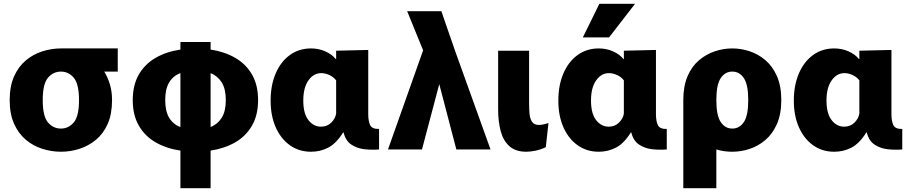

<svg xmlns="http://www.w3.org/2000/svg" viewBox="-20 -787 4811 1011"><path d="M301 12Q251 12 202.5 -3.5Q154 -19 115.5 -51.5Q77 -84 54 -135.5Q31 -187 31 -260Q31 -333 54 -384.5Q77 -436 115.5 -468.5Q154 -501 202.5 -516.5Q251 -532 301 -532H302H600V-410H529Q547 -381 558.5 -343.5Q570 -306 570 -260Q570 -187 547.5 -135.5Q525 -84 486 -51.5Q447 -19 399 -3.5Q351 12 301 12ZM301 -110Q341 -110 368.5 -142.5Q396 -175 396 -260Q396 -345 368.5 -377.5Q341 -410 301 -410Q260 -410 232.5 -377.5Q205 -345 205 -260Q205 -175 232.5 -142.5Q260 -110 301 -110Z M930 204V6Q856 -5 799.5 -37.5Q743 -70 711 -125.5Q679 -181 679 -260Q679 -339 711 -394.5Q743 -450 799.5 -482.5Q856 -515 930 -526V-566H1089V-526Q1162 -515 1218.5 -482.5Q1275 -450 1307 -394.5Q1339 -339 1339 -260Q1339 -181 1307 -125.5Q1275 -70 1218.5 -37.5Q1162 -5 1089 6V204ZM850 -260Q850 -201 871 -166.5Q892 -132 930 -118V-402Q892 -388 871 -353.5Q850 -319 850 -260ZM1169 -260Q1169 -319 1147.5 -353Q1126 -387 1089 -402V-118Q1126 -133 1147.5 -167Q1169 -201 1169 -260Z M1618 12Q1554 12 1506 -22.5Q1458 -57 1431.5 -117.5Q1405 -178 1405 -257Q1405 -338 1431.5 -400Q1458 -462 1506 -497Q1554 -532 1618 -532Q1658 -532 1693 -516.5Q1728 -501 1748 -476H1750V-520L1919 -524V-185Q1919 -150 1929 -128.5Q1939 -107 1976 -108V0Q1939 3 1900.5 -1Q1862 -5 1831 -25Q1800 -45 1789 -90H1787Q1751 -32 1709 -10Q1667 12 1618 12ZM1670 -120Q1703 -120 1724.5 -141.5Q1746 -163 1750 -189V-364Q1735 -383 1713 -392.5Q1691 -402 1672 -402Q1631 -402 1604 -363.5Q1577 -325 1577 -258Q1577 -189 1604 -154.5Q1631 -120 1670 -120Z M2383 0 2293 -344 2202 0H2023L2208 -522L2124 -728H2304L2376 -520L2563 0Z M2854 -12Q2827 1 2799.5 6.5Q2772 12 2751 12Q2695 12 2662.5 -17Q2630 -46 2616.5 -96.5Q2603 -147 2603 -211V-520H2766V-245Q2766 -217 2768 -190.5Q2770 -164 2781 -146.5Q2792 -129 2818 -129Q2828 -129 2842 -132Q2856 -135 2868 -139Z M3133 12Q3069 12 3021 -22.5Q2973 -57 2946.5 -117.5Q2920 -178 2920 -257Q2920 -338 2946.5 -400Q2973 -462 3021 -497Q3069 -532 3133 -532Q3173 -532 3208 -516.5Q3243 -501 3263 -476H3265V-520L3434 -524V-185Q3434 -150 3444 -128.5Q3454 -107 3491 -108V0Q3454 3 3415.5 -1Q3377 -5 3346 -25Q3315 -45 3304 -90H3302Q3266 -32 3224 -10Q3182 12 3133 12ZM3185 -120Q3218 -120 3239.5 -141.5Q3261 -163 3265 -189V-364Q3250 -383 3228 -392.5Q3206 -402 3187 -402Q3146 -402 3119 -363.5Q3092 -325 3092 -258Q3092 -189 3119 -154.5Q3146 -120 3185 -120ZM3049 -590 3136 -767H3324L3187 -590Z M3578 204V-260Q3578 -334 3600.5 -386Q3623 -438 3661 -470Q3699 -502 3744.5 -517Q3790 -532 3836 -532Q3882 -532 3927.5 -517Q3973 -502 4010.5 -470Q4048 -438 4071 -386Q4094 -334 4094 -260Q4094 -186 4071 -134Q4048 -82 4010.5 -50Q3973 -18 3927.5 -3Q3882 12 3836 12Q3792 12 3752 0V204ZM3836 -110Q3874 -110 3897 -144.5Q3920 -179 3920 -260Q3920 -341 3897 -375.5Q3874 -410 3836 -410Q3798 -410 3775 -375.5Q3752 -341 3752 -260Q3752 -179 3775 -144.5Q3798 -110 3836 -110Z M4373 12Q4309 12 4261 -22.5Q4213 -57 4186.5 -117.5Q4160 -178 4160 -257Q4160 -338 4186.5 -400Q4213 -462 4261 -497Q4309 -532 4373 -532Q4413 -532 4448 -516.5Q4483 -501 4503 -476H4505V-520L4674 -524V-185Q4674 -150 4684 -128.5Q4694 -107 4731 -108V0Q4694 3 4655.5 -1Q4617 -5 4586 -25Q4555 -45 4544 -90H4542Q4506 -32 4464 -10Q4422 12 4373 12ZM4425 -120Q4458 -120 4479.5 -141.5Q4501 -163 4505 -189V-364Q4490 -383 4468 -392.5Q4446 -402 4427 -402Q4386 -402 4359 -363.5Q4332 -325 4332 -258Q4332 -189 4359 -154.5Q4386 -120 4425 -120Z"/></svg>

Font: Murecho
Style: Bold
Weight: 700
Designer: Neil Summerour
Foundry: Positype
Version: Version 1.010; ttfautohint (v1.8.3)